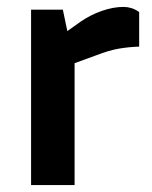

<svg xmlns="http://www.w3.org/2000/svg" viewBox="-20 -536 441 556"><path d="M70 0V-508H162L175 -446L213 -473Q242 -493 275 -504.5Q308 -516 338 -516Q349 -516 360.5 -512.5Q372 -509 383 -501V-401Q352 -400 323.5 -395Q295 -390 259 -376L196 -353V0Z"/></svg>

Font: REM Medium
Style: Regular
Weight: 500
Designer: Octavio Pardo
Foundry: Ashler Design
Version: Version 1.005;gftools[0.9.28]